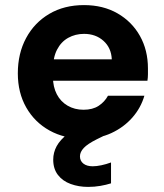

<svg xmlns="http://www.w3.org/2000/svg" viewBox="-20 -533 645 754"><path d="M310 12Q233 12 174.5 -20.5Q116 -53 83 -111Q50 -169 50 -245Q50 -323 82.5 -383.5Q115 -444 173.5 -478.5Q232 -513 310 -513Q385 -513 441.5 -480.5Q498 -448 529.5 -392Q561 -336 561 -264Q561 -254 561 -241.5Q561 -229 559 -216H149V-300H419Q417 -345 386.5 -372.5Q356 -400 310 -400Q276 -400 248 -384.5Q220 -369 204 -338Q188 -307 188 -260V-230Q188 -192 203 -163Q218 -134 245.5 -118Q273 -102 308 -102Q344 -102 367.5 -117.5Q391 -133 404 -157H547Q533 -109 499.5 -71Q466 -33 417.5 -10.5Q369 12 310 12ZM326 201Q289 201 257.5 189.5Q226 178 207.5 154Q189 130 189 94Q189 66 202.5 41Q216 16 247.5 -8.5Q279 -33 335 -57L380 -76L411 -11L360 14Q324 32 309 48Q294 64 294 81Q294 99 307.5 109.5Q321 120 344 120Q359 120 378 116Q397 112 416 105V187Q397 193 374 197Q351 201 326 201Z"/></svg>

Font: DM Sans 18pt ExtraBold
Style: Regular
Weight: 800
Designer: Colophon Foundry, Jonny Pinhorn
Foundry: Colophon Foundry
Version: Version 4.004;gftools[0.9.30]